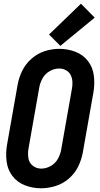

<svg xmlns="http://www.w3.org/2000/svg" viewBox="-20 -1006 540 1034"><path d="M305 -759 244 -820 416 -986 490 -911ZM201 8Q156 8 114.5 -8Q73 -24 47 -58Q21 -92 15.5 -137Q10 -182 18 -227L75 -550Q82 -589 100 -625.5Q118 -662 150 -690Q182 -718 220.5 -730.5Q259 -743 299 -743H300Q345 -743 386.5 -727Q428 -711 454 -677Q480 -643 485.5 -598Q491 -553 483 -508L426 -185Q419 -146 401 -109Q383 -72 350.5 -44Q318 -16 278.5 -4Q239 8 201 8ZM202 -98Q229 -98 254 -112.5Q279 -127 292.5 -152Q306 -177 310 -203L367 -526Q371 -546 370 -565.5Q369 -585 360.5 -602Q352 -619 335 -628Q318 -637 299 -637Q272 -637 247 -622.5Q222 -608 208.5 -583Q195 -558 191 -532L134 -209Q129 -183 132.5 -156.5Q136 -130 156 -114Q176 -98 202 -98Z"/></svg>

Font: Iosevka SS08
Style: Bold Italic
Weight: 700
Italic angle: -10°
Monospace: yes
Designer: Belleve Invis
Foundry: Belleve Invis
Version: 2.1.0; ttfautohint (v1.8.2)